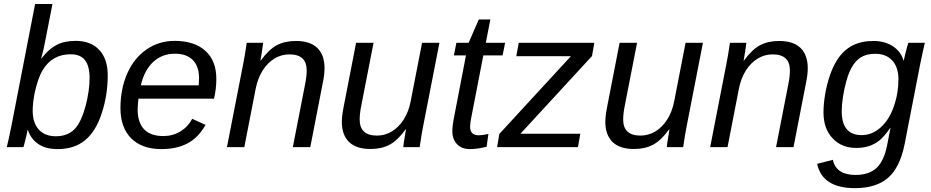

<svg xmlns="http://www.w3.org/2000/svg" viewBox="-20 -745 4711 972"><path d="M363.3 -538.1Q439.9 -538.1 482.7 -491.9Q525.4 -445.8 525.4 -365.2Q525.4 -315.9 518.1 -267.8Q510.7 -219.7 495.6 -173.3Q465.8 -80.6 411.1 -35.4Q356.4 9.8 272 9.8Q211.9 9.8 174.3 -15.6Q136.7 -41 121.1 -86.9H119.6Q117.7 -76.7 114 -60.1Q110.4 -43.5 106.4 -28.8Q103.5 -17.1 101.3 -9Q99.1 -1 98.6 0H14.2Q16.6 -7.3 23.7 -40Q30.8 -72.8 38.1 -108.9L157.7 -724.6H245.6L205.1 -518.1Q203.1 -506.8 199 -489.7Q194.8 -472.7 188.5 -449.7H190.4Q226.1 -496.1 265.6 -517.1Q305.2 -538.1 363.3 -538.1ZM337.9 -470.2Q244.6 -470.2 196.8 -391.1Q182.6 -367.2 172.1 -335.7Q161.6 -304.2 154.8 -271Q145.5 -222.2 145.5 -184.1Q145.5 -123 176.5 -89.1Q207.5 -55.2 262.7 -55.2Q323.2 -55.2 358.4 -92.3Q376 -110.8 389.9 -141.6Q403.8 -172.4 413.6 -209.2Q423.3 -246.1 428.5 -283Q433.6 -319.8 433.6 -349.6Q433.6 -409.7 410.6 -439.9Q387.7 -470.2 337.9 -470.2Z M681.2 -245.6Q678.2 -229 676.8 -190.4Q676.8 -125.5 709.2 -90.8Q741.7 -56.2 807.1 -56.2Q854.5 -56.2 893.1 -79.6Q931.6 -103 953.1 -143.6L1020.5 -112.8Q984.9 -48.8 929.9 -19.5Q875 9.8 796.9 9.8Q698.7 9.8 644.3 -44.7Q589.8 -99.1 589.8 -197.8Q589.8 -294.9 624.5 -374Q659.2 -451.7 722.2 -494.9Q785.2 -538.1 863.8 -538.1Q963.9 -538.1 1019.5 -487.8Q1075.2 -437.5 1075.2 -345.7Q1075.2 -294.9 1063.5 -245.6ZM692.9 -313H985.8L987.8 -348.1Q987.8 -408.7 956.3 -440.9Q924.8 -473.1 865.7 -473.1Q800.3 -473.1 755.6 -431.4Q710.9 -389.6 692.9 -313Z M1274.4 -295.9 1216.8 0H1128.9L1210 -415.5Q1214.8 -438.5 1219.5 -466.8Q1224.1 -495.1 1229 -528.3H1312Q1312 -524.9 1309.6 -508.1Q1307.1 -491.2 1304 -471.4Q1300.8 -451.7 1298.3 -438H1299.8Q1340.3 -494.1 1381.1 -515.9Q1421.9 -537.6 1478 -537.6Q1550.3 -537.6 1586.7 -502Q1623 -466.3 1623 -398.9Q1623 -383.3 1620.6 -363.3Q1618.2 -343.3 1612.8 -318.8L1550.8 0H1462.4L1523.9 -314.9Q1532.7 -358.4 1532.7 -388.2Q1532.7 -469.7 1445.3 -469.7Q1404.3 -469.7 1369.4 -448.5Q1334.5 -427.2 1309.8 -388.4Q1285.2 -349.6 1274.4 -295.9Z M2033.7 -90.3Q1993.2 -34.2 1952.4 -12.5Q1911.6 9.3 1855.5 9.3Q1783.2 9.3 1746.8 -26.4Q1710.4 -62 1710.4 -129.4Q1710.4 -140.1 1711.7 -152.3Q1712.9 -164.6 1715.1 -179Q1717.3 -193.4 1720.7 -209.5L1782.7 -528.3H1871.1L1809.6 -213.4Q1800.8 -170.4 1800.8 -140.1Q1800.8 -58.6 1888.2 -58.6Q1929.2 -58.6 1964.1 -79.8Q1999 -101.1 2023.9 -140.1Q2048.8 -179.2 2059.1 -232.4L2116.7 -528.3H2204.6L2123.5 -112.8Q2118.7 -89.8 2114 -61.5Q2109.4 -33.2 2104.5 0H2021.5Q2021.5 -3.9 2023.9 -20.5Q2026.4 -37.1 2029.8 -57.1Q2033.2 -77.1 2035.2 -90.3Z M2358.9 9.8Q2317.4 9.8 2293.7 -15.1Q2270 -40 2270 -81.1Q2270 -107.9 2277.3 -144.5L2338.9 -464.4H2277.8L2290.5 -528.3H2352.5L2403.8 -646.5H2462.4L2439.5 -528.3H2537.1L2524.4 -464.4H2426.8L2365.7 -149.4Q2359.9 -120.1 2359.9 -103Q2359.9 -81.5 2370.8 -70.8Q2381.8 -60.1 2403.8 -60.1Q2422.9 -60.1 2452.6 -66.9L2443.4 -2Q2395 9.8 2358.9 9.8Z M2918 -67.9 2905.8 0H2496.6L2507.8 -66.9L2870.1 -460.4H2593.8L2606 -528.3H2988.8L2977.1 -461.4L2614.7 -67.9Z M3367.7 -90.3Q3327.1 -34.2 3286.4 -12.5Q3245.6 9.3 3189.5 9.3Q3117.2 9.3 3080.8 -26.4Q3044.4 -62 3044.4 -129.4Q3044.4 -140.1 3045.7 -152.3Q3046.9 -164.6 3049.1 -179Q3051.3 -193.4 3054.7 -209.5L3116.7 -528.3H3205.1L3143.6 -213.4Q3134.8 -170.4 3134.8 -140.1Q3134.8 -58.6 3222.2 -58.6Q3263.2 -58.6 3298.1 -79.8Q3333 -101.1 3357.9 -140.1Q3382.8 -179.2 3393.1 -232.4L3450.7 -528.3H3538.6L3457.5 -112.8Q3452.6 -89.8 3448 -61.5Q3443.4 -33.2 3438.5 0H3355.5Q3355.5 -3.9 3357.9 -20.5Q3360.4 -37.1 3363.8 -57.1Q3367.2 -77.1 3369.1 -90.3Z M3720.7 -295.9 3663.1 0H3575.2L3656.2 -415.5Q3661.1 -438.5 3665.8 -466.8Q3670.4 -495.1 3675.3 -528.3H3758.3Q3758.3 -524.9 3755.9 -508.1Q3753.4 -491.2 3750.2 -471.4Q3747.1 -451.7 3744.6 -438H3746.1Q3786.6 -494.1 3827.4 -515.9Q3868.2 -537.6 3924.3 -537.6Q3996.6 -537.6 4033 -502Q4069.3 -466.3 4069.3 -398.9Q4069.3 -383.3 4066.9 -363.3Q4064.5 -343.3 4059.1 -318.8L3997.1 0H3908.7L3970.2 -314.9Q3979 -358.4 3979 -388.2Q3979 -469.7 3891.6 -469.7Q3850.6 -469.7 3815.7 -448.5Q3780.8 -427.2 3756.1 -388.4Q3731.4 -349.6 3720.7 -295.9Z M4308.6 207.5Q4226.1 207.5 4178 176.8Q4129.9 146 4116.7 84.5L4196.3 64Q4212.9 140.6 4310.5 140.6Q4379.9 140.6 4418 104.7Q4456.1 68.8 4471.7 -13.2Q4475.6 -34.7 4480 -55.9Q4484.4 -77.1 4488.3 -98.1H4487.3Q4457.5 -55.2 4434.1 -35.6Q4410.6 -16.6 4381.6 -6.3Q4352.5 3.9 4314.9 3.9Q4240.2 3.9 4194.6 -45.2Q4148.9 -94.2 4148.9 -175.3Q4148.9 -218.8 4157.2 -267.6Q4165.5 -316.4 4180.9 -361.8Q4196.3 -407.2 4217.3 -440.4Q4249 -490.2 4294.4 -513.9Q4339.8 -537.6 4401.9 -537.6Q4460.9 -537.6 4501.7 -509.8Q4542.5 -481.9 4554.2 -438H4555.2Q4557.6 -450.2 4562.5 -470.5Q4567.4 -490.7 4572.3 -508.1Q4577.1 -525.4 4578.6 -528.3H4662.1L4652.8 -488.3L4638.2 -418.9L4559.6 -15.1Q4536.1 103 4475.6 155.3Q4415 207.5 4308.6 207.5ZM4241.2 -182.1Q4241.2 -61 4342.3 -61Q4395 -61 4438 -99.6Q4481 -137.7 4504.6 -204.6Q4528.3 -271.5 4528.3 -343.8Q4528.3 -404.8 4497.1 -438.7Q4465.8 -472.7 4411.1 -472.7Q4367.2 -472.7 4337.9 -454.6Q4308.6 -436.5 4288.6 -397.9Q4275.4 -372.6 4264.6 -334.2Q4253.9 -295.9 4247.6 -255.4Q4241.2 -214.8 4241.2 -182.1Z"/></svg>

Font: Arimo
Style: Italic
Weight: 400
Italic angle: -12°
Designer: Steve Matteson
Foundry: Monotype Imaging Inc.
Version: Version 1.33